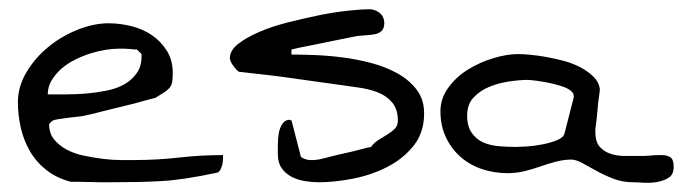

<svg xmlns="http://www.w3.org/2000/svg" viewBox="-20 -392 1473 414"><path d="M18.6 -171.9Q18.6 -205.1 37.1 -236.3Q55.7 -267.6 84.5 -291Q113.3 -314.5 147.9 -328.1Q182.6 -341.8 213.9 -341.8Q239.3 -341.8 264.2 -335.4Q289.1 -329.1 308.6 -315.4Q328.1 -301.8 340.3 -281.7Q352.5 -261.7 352.5 -234.4Q352.5 -221.7 351.1 -214.4Q349.6 -207 344.7 -201.7Q339.8 -196.3 332.5 -191.9Q325.2 -187.5 314.5 -180.7Q308.6 -179.7 296.9 -176.3Q285.2 -172.9 270 -168.9Q254.9 -165 238.3 -161.1Q221.7 -157.2 206.5 -153.3Q191.4 -149.4 179.7 -146.5Q168 -143.6 162.1 -142.6Q159.2 -141.6 149.4 -140.6Q139.6 -139.6 128.4 -138.2Q117.2 -136.7 107.4 -135.3Q97.7 -133.8 95.7 -132.8Q92.8 -131.8 89.4 -128.4Q85.9 -125 85.9 -124Q85.9 -104.5 96.7 -91.3Q107.4 -78.1 124 -69.3Q140.6 -60.5 161.6 -56.2Q182.6 -51.8 203.1 -49.3Q223.6 -46.9 241.2 -46.9Q258.8 -46.9 269.5 -46.9Q318.4 -46.9 365.2 -52.2Q412.1 -57.6 460.9 -57.6V-49.8Q460.9 -43.9 459.5 -37.6Q458 -31.2 455.1 -25.9Q452.1 -20.5 447.3 -19.5Q410.2 -11.7 381.3 -7.3Q352.5 -2.9 327.1 -1.5Q301.8 0 274.4 0.5Q247.1 1 213.9 1H197.3Q186.5 1 173.8 0.5Q161.1 0 149.4 0H132.8Q102.5 -7.8 80.6 -24.9Q58.6 -42 44.9 -65.4Q31.2 -88.9 24.9 -116.2Q18.6 -143.6 18.6 -171.9ZM237.3 -287.1Q224.6 -287.1 208.5 -284.7Q192.4 -282.2 175.3 -276.9Q158.2 -271.5 141.6 -263.2Q125 -254.9 112.3 -243.7Q99.6 -232.4 91.3 -218.8Q83 -205.1 83 -188.5H123Q144.5 -188.5 167 -190.4Q189.5 -192.4 210.9 -196.8Q232.4 -201.2 248.5 -210.4Q264.6 -219.7 274.9 -234.4Q285.2 -249 285.2 -270.5V-275.4L275.4 -285.2Q273.4 -285.2 268.1 -285.6Q262.7 -286.1 256.8 -286.6Q251 -287.1 245.6 -287.1Q240.2 -287.1 237.3 -287.1Z M579.1 -59.6V-80.1Q579.1 -92.8 581.1 -104.5Q583 -116.2 588.9 -125Q594.7 -133.8 605.5 -133.8V-132.8H608.4L627.9 -57.6Q627.9 -53.7 631.8 -51.8Q635.7 -49.8 640.1 -48.3Q644.5 -46.9 648.9 -46.9Q653.3 -46.9 656.2 -46.9Q658.2 -46.9 661.6 -47.4Q665 -47.9 666 -47.9Q671.9 -48.8 688.5 -53.2Q705.1 -57.6 723.1 -61.5Q741.2 -65.4 757.3 -69.8Q773.4 -74.2 780.3 -75.2Q785.2 -83 794.9 -89.4Q804.7 -95.7 814.5 -101.6Q824.2 -107.4 831.1 -114.3Q837.9 -121.1 837.9 -131.8Q837.9 -156.2 825.7 -170.9Q813.5 -185.5 794.4 -192.9Q775.4 -200.2 753.9 -203.1Q732.4 -206.1 712.9 -209Q705.1 -210 688 -212.4Q670.9 -214.8 649.4 -217.8Q627.9 -220.7 604.5 -224.1Q581.1 -227.5 559.1 -230Q537.1 -232.4 520 -234.4Q502.9 -236.3 495.1 -237.3Q489.3 -241.2 482.4 -251Q475.6 -260.7 475.6 -266.6Q475.6 -283.2 493.7 -297.4Q511.7 -311.5 539.1 -323.2Q566.4 -335 601.1 -343.8Q635.7 -352.5 669.4 -359.4Q703.1 -366.2 731.9 -369.1Q760.7 -372.1 776.4 -372.1Q788.1 -372.1 798.3 -364.3Q808.6 -356.4 808.6 -341.8Q808.6 -330.1 802.2 -324.7Q795.9 -319.3 786.6 -317.9Q777.3 -316.4 768.1 -315.9Q758.8 -315.4 751 -314.5Q735.4 -311.5 711.4 -306.6Q687.5 -301.8 664.1 -296.9Q640.6 -292 625 -289.1L608.4 -285.2V-274.4Q627 -274.4 655.3 -273.4Q683.6 -272.5 715.8 -268.6Q748 -264.6 779.8 -256.3Q811.5 -248 836.9 -233.9Q862.3 -219.7 878.4 -198.7Q894.5 -177.7 894.5 -147.5Q894.5 -106.4 872.1 -78.1Q849.6 -49.8 815.4 -32.2Q781.2 -14.6 741.2 -6.8Q701.2 1 667 1Q653.3 1 637.7 -1.5Q622.1 -3.9 608.9 -10.7Q595.7 -17.6 587.4 -29.3Q579.1 -41 579.1 -59.6Z M1211.9 -47.9Q1196.3 -47.9 1179.2 -43.5Q1162.1 -39.1 1145.5 -33.2Q1128.9 -27.3 1110.8 -22.9Q1092.8 -18.6 1074.2 -18.6Q1045.9 -18.6 1019.5 -27.3Q993.2 -36.1 973.1 -53.7Q953.1 -71.3 941.4 -96.2Q929.7 -121.1 929.7 -152.3Q929.7 -179.7 946.8 -203.1Q963.9 -226.6 989.3 -242.2Q1014.6 -257.8 1043.9 -266.6Q1073.2 -275.4 1096.7 -275.4Q1107.4 -275.4 1123.5 -273.9Q1139.6 -272.5 1158.7 -269Q1177.7 -265.6 1197.3 -260.3Q1216.8 -254.9 1232.9 -246.1Q1249 -237.3 1260.3 -226.1Q1271.5 -214.8 1273.4 -200.2Q1273.4 -195.3 1271.5 -183.1Q1269.5 -170.9 1268.6 -157.2Q1267.6 -143.6 1266.1 -131.3Q1264.6 -119.1 1263.7 -113.3V-107.4Q1263.7 -85.9 1273.4 -75.2Q1283.2 -64.5 1297.4 -60.1Q1311.5 -55.7 1327.1 -55.7H1358.4Q1373 -55.7 1377 -56.2Q1380.9 -56.6 1382.3 -56.6Q1383.8 -56.6 1387.2 -57.1Q1390.6 -57.6 1406.2 -57.6Q1418.9 -57.6 1425.8 -52.7Q1432.6 -47.9 1432.6 -32.2Q1432.6 -15.6 1421.9 -8.8Q1411.1 -2 1396.5 0.5Q1381.8 2.9 1367.2 2Q1352.5 1 1344.7 1Q1322.3 1 1302.2 -6.8Q1282.2 -14.6 1265.6 -23.9Q1249 -33.2 1235.4 -40.5Q1221.7 -47.9 1211.9 -47.9ZM987.3 -142.6Q987.3 -119.1 997.6 -105Q1007.8 -90.8 1022.9 -84.5Q1038.1 -78.1 1056.6 -76.7Q1075.2 -75.2 1092.8 -75.2Q1099.6 -75.2 1115.7 -76.2Q1131.8 -77.1 1149.4 -80.6Q1167 -84 1181.2 -89.8Q1195.3 -95.7 1197.3 -104.5L1216.8 -180.7Q1218.8 -188.5 1212.9 -194.3Q1207 -200.2 1196.8 -204.1Q1186.5 -208 1174.3 -210.9Q1162.1 -213.9 1150.4 -215.8Q1138.7 -217.8 1129.4 -218.8Q1120.1 -219.7 1118.2 -219.7Q1100.6 -219.7 1077.6 -216.3Q1054.7 -212.9 1034.7 -204.6Q1014.6 -196.3 1001 -181.6Q987.3 -167 987.3 -142.6Z"/></svg>

Font: Swanky and Moo Moo
Style: Regular
Weight: 400
Designer: Kimberly Geswein
Foundry: Kimberly Geswein
Version: Version 1.002 2001